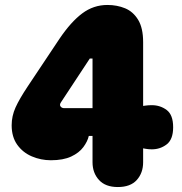

<svg xmlns="http://www.w3.org/2000/svg" viewBox="-20 -754 733 774"><path d="M455 0Q405 0 379 -28.5Q353 -57 353 -100V-206H338Q333 -184 316 -161Q299 -138 267 -123Q235 -108 185 -108Q145 -108 108.5 -123.5Q72 -139 49.5 -170.5Q27 -202 27 -249Q27 -286 42.5 -320.5Q58 -355 92 -406L220 -598Q266 -666 311.5 -700Q357 -734 413 -734Q452 -734 484.5 -720.5Q517 -707 537 -674Q557 -641 557 -584V-327Q557 -327 568 -328.5Q579 -330 592 -330Q626 -330 652 -310.5Q678 -291 678 -241Q678 -192 652 -172Q626 -152 592 -152Q579 -152 568 -154Q557 -156 557 -156V-100Q557 -57 531.5 -28.5Q506 0 455 0ZM226 -342Q219 -332 224 -325Q229 -318 239 -318H353V-518H342Z"/></svg>

Font: Bagel Fat One
Style: Regular
Weight: 400
Designer: Kyung-won Kim
Foundry: JAMO
Version: Version 1.000; ttfautohint (v1.8.4.7-5d5b);gftools[0.9.28]